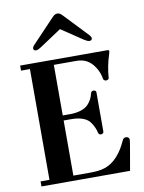

<svg xmlns="http://www.w3.org/2000/svg" viewBox="-101 -1015 812 1084"><g transform="rotate(-10 305.5 -473.0)"><path d="M136 -775C136 -767 141 -762 151 -762C160 -762 170 -768 181 -775L303 -856H305L426 -775C437 -768 448 -762 457 -762C467 -762 472 -767 472 -775C472 -782 468 -787 464 -792L335 -928C323 -941 315 -946 304 -946C293 -946 285 -941 273 -928L144 -792C140 -787 136 -782 136 -775ZM47 0H555L578 -133C581 -153 584 -167 584 -174C584 -183 576 -191 566 -191C553 -191 548 -185 543 -174C528 -141 513 -116 491 -91C444 -38 395 -29 330 -29H235V-345H279C320 -345 362 -336 384 -308C398 -290 410 -264 414 -244C416 -236 421 -231 429 -231C439 -231 445 -237 445 -245V-469C445 -477 440 -482 429 -482C421 -482 416 -477 414 -469C409 -445 397 -424 382 -408C361 -385 320 -374 279 -374H235V-664H364C411 -664 442 -645 466 -610C481 -589 491 -563 495 -537C496 -530 505 -526 511 -526C519 -526 527 -531 527 -537C530 -582 539 -626 553 -669C554 -673 557 -683 557 -687C557 -691 553 -693 545 -693H47V-664H98V-29H47Z"/></g></svg>

Font: Monomakh Unicode
Style: Regular
Weight: 400
Version: Version 1.2